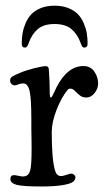

<svg xmlns="http://www.w3.org/2000/svg" viewBox="-20 -658 381 685"><path d="M292.5 -502Q292.5 -488.3 280.8 -488.3Q279.3 -488.3 278.3 -488.5Q277.3 -488.8 276.4 -489.5Q275.4 -490.2 274.7 -490.7Q273.9 -491.2 272.9 -492.7Q272 -494.1 271.7 -494.9Q271.5 -495.6 270.8 -497.3Q270 -499 269.5 -499.8Q269 -500.5 268.3 -502.4Q267.6 -504.4 267.6 -504.9Q256.3 -536.1 234.9 -554.2Q213.4 -572.3 174.8 -572.3Q136.2 -572.3 115 -554.4Q93.8 -536.6 82.5 -504.9Q81.1 -500.5 80.3 -498.8Q79.6 -497.1 77.6 -493.9Q75.7 -490.7 73.7 -489.5Q71.8 -488.3 68.8 -488.3Q57.6 -488.3 57.6 -502Q57.6 -521 60.3 -538.1Q63 -555.2 70.8 -574Q78.6 -592.8 91.1 -606.4Q103.5 -620.1 125 -628.9Q146.5 -637.7 174.8 -637.7Q203.1 -637.7 224.6 -628.9Q246.1 -620.1 258.8 -606.4Q271.5 -592.8 279.3 -574Q287.1 -555.2 289.8 -538.1Q292.5 -521 292.5 -502ZM91.8 -200.7V-234.4Q91.8 -305.2 85.7 -332.8Q79.6 -360.4 63 -360.4Q53.2 -360.4 45.2 -356.9Q37.1 -353.5 33.2 -353.5Q25.9 -353.5 21 -358.4Q16.1 -363.3 16.1 -370.6Q16.1 -379.4 22.5 -384Q28.8 -388.7 48.8 -397Q69.8 -406.2 100.3 -414.1Q130.9 -421.9 143.1 -421.9Q148.4 -421.9 150.9 -419.2Q153.3 -416.5 153.8 -413.6Q154.3 -410.6 154.8 -401.9Q157.2 -365.2 157.2 -341.8Q157.2 -321.8 158 -315.9Q158.7 -310.1 162.1 -310.1Q163.6 -310.1 166.7 -315.7Q169.9 -321.3 174.8 -332Q179.7 -342.8 181.2 -345.7Q220.2 -422.4 277.8 -422.4Q302.7 -422.4 316.4 -402.8Q330.1 -383.3 330.1 -359.9Q330.1 -341.8 317.4 -325.9Q304.7 -310.1 288.1 -310.1Q273.9 -310.1 264.2 -318.1Q254.4 -326.2 246.8 -334Q239.3 -341.8 231 -341.8Q224.6 -341.8 221.2 -337.4Q199.2 -310.5 181.9 -266.4Q164.6 -222.2 164.6 -187Q164.6 -86.4 176.8 -48.3Q182.6 -29.8 198.2 -29.8Q204.6 -29.8 217 -34.2Q229.5 -38.6 233.9 -38.6Q239.3 -38.6 244.1 -34.7Q249 -30.8 249 -25.4Q249 -15.6 239.7 -8.8Q230.5 -2 202.4 2.7Q174.3 7.3 127 7.3Q62 7.3 39.6 1.5Q17.1 -4.4 17.1 -19Q17.1 -33.2 29.8 -33.2Q34.2 -33.2 45.7 -30.8Q57.1 -28.3 61 -28.3Q78.6 -28.3 85 -42.5Q88.4 -49.3 90.1 -63Q91.8 -76.7 92.3 -95.7Q92.8 -114.7 92.8 -131.1Q92.8 -147.5 92.3 -169.2Q91.8 -190.9 91.8 -200.7Z"/></svg>

Font: Cooper*
Style: Regular
Weight: 400
Designer: Owen Earl
Foundry: indestructible type*
Version: Version 0.001